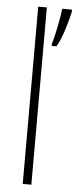

<svg xmlns="http://www.w3.org/2000/svg" viewBox="-54 -883 330 820"><g transform="rotate(5 110.5 -473.0)"><path d="M113 -93V-853H76V-93ZM221 -844V-853H179C176 -820 157 -724 148 -702V-691H168C191 -726 212 -804 221 -844Z"/></g></svg>

Font: Noto Sans Kannada UI Condensed ExtraLight
Style: Regular
Weight: 200
Width: 3
Designer: Jelle Bosma - Monotype Design Team
Foundry: Monotype Imaging Inc.
Version: Version 2.005